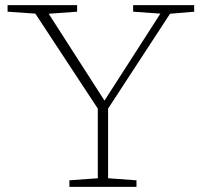

<svg xmlns="http://www.w3.org/2000/svg" viewBox="-20 -727 793 747"><path d="M117.5 -674 9.5 -681.5V-707H280V-681.5L169.5 -673.5L386.5 -335.5L604 -674L498 -681.5V-707H735.5V-681.5L641.5 -673.5L400.5 -304.5V-33.5L511 -25.5V0H250V-25.5L360.5 -33.5V-304.5Z"/></svg>

Font: Newsreader Caption ExtraLight
Style: Regular
Weight: 275
Designer: Hugues Gentile
Foundry: Production Type
Version: Version 1.001